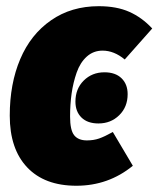

<svg xmlns="http://www.w3.org/2000/svg" viewBox="-20 -574 507 614"><path d="M295.9 -554.2Q353 -554.2 393.6 -536.1Q434.1 -518.1 466.8 -482.9L378.9 -383.8Q344.7 -412.1 308.1 -412.1Q278.8 -412.1 257.6 -393.1Q236.3 -374 225.1 -341.8Q213.9 -309.6 209 -274.9Q204.1 -240.2 204.1 -201.2Q204.1 -157.7 217.3 -141.4Q230.5 -125 257.8 -125Q279.3 -125 296.9 -131.1Q314.5 -137.2 340.8 -151.9L404.8 -43.9Q326.7 20 224.1 20Q122.6 20 66.9 -38.8Q11.2 -97.7 11.2 -204.1Q11.2 -306.2 44.7 -385Q78.1 -463.9 143.1 -509Q208 -554.2 295.9 -554.2ZM294.9 -179.2Q259.8 -179.2 240.5 -198.2Q221.2 -217.3 221.2 -249Q221.2 -290 247.8 -316.4Q274.4 -342.8 314 -342.8Q349.1 -342.8 368.7 -323.7Q388.2 -304.7 388.2 -272.9Q388.2 -231.9 361.3 -205.6Q334.5 -179.2 294.9 -179.2Z"/></svg>

Font: Fira Sans Compressed Heavy
Style: Italic
Weight: 900
Width: 3
Italic angle: -8°
Designer: Carrois Corporate & Edenspiekermann AG
Foundry: Carrois Corporate GbR & Edenspiekermann AG
Version: Version 4.203;PS 004.203;hotconv 1.0.88;makeotf.lib2.5.64775